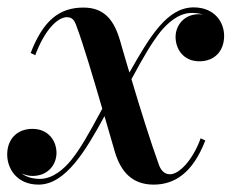

<svg xmlns="http://www.w3.org/2000/svg" viewBox="-52 -490 628 520"><path d="M504 -109.5 491.5 -115.5C468.5 -52.5 431.5 -18 408.5 -18C391.5 -18 383 -31.5 379 -42C355.5 -107 327.5 -196.5 304 -275.5C339.5 -341.5 359.5 -374.5 382.5 -404C400.5 -426 431 -455 467 -455C479 -455 489.5 -453.5 498.5 -450C494.5 -451 490.5 -451.5 486.5 -451.5C446 -451.5 423.5 -420.5 423.5 -390C423.5 -357.5 444.5 -324 488 -324C529.5 -324 555 -352 555 -393C555 -430 529 -470 472.5 -470C400.5 -470 353.5 -390.5 298.5 -293.5C289 -325.5 280 -355.5 273 -380.5C257 -434.5 231.5 -469.5 174 -469.5C108 -469.5 65 -434 31 -346.5L43.5 -340.5C68.5 -408 103.5 -443.5 129.5 -443.5C148 -443.5 152 -427.5 156 -417C173.5 -370.5 201 -278 225 -195.5C185.5 -122 165 -86.5 140.5 -56C122.5 -34 92 -5.5 56 -5.5C35.5 -5.5 19 -11 7 -20C16.5 -16 26.5 -13.5 36 -13.5C78 -13.5 101 -44 101 -76C101 -108.5 79 -141 36 -141C-6.5 -141 -32.5 -112.5 -32.5 -71.5C-32.5 -33.5 -6.5 10 52.5 10C125.5 10 180.5 -82.5 231 -175.5C241.5 -138.5 251.5 -104.5 259 -79C275 -25 306 10 364 10C421 10 470 -21.5 504 -109.5Z"/></svg>

Font: Bodoni* 16pt Medium
Style: Italic
Weight: 500
Italic angle: -13°
Version: Version 2.3